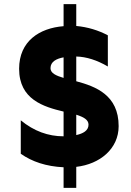

<svg xmlns="http://www.w3.org/2000/svg" viewBox="-20 -796 632 924"><path d="M551 -189C551 -339 440 -380 347 -405V-524C396 -523 448 -506 499 -476V-626C454 -650 402 -666 347 -671V-776H286V-670C170 -661 72 -598 72 -465C72 -317 190 -282 286 -259V-140C212 -140 143 -165 80 -217V-56C134 -18 202 5 286 9V108H347V7C461 -6 551 -80 551 -189ZM223 -468C223 -500 253 -514 286 -520V-421C249 -432 223 -444 223 -468ZM347 -146V-244C382 -233 406 -220 406 -196C406 -167 379 -153 347 -146Z"/></svg>

Font: Maven Pro
Style: Black
Weight: 900
Designer: Joe Prince
Foundry: Joe Prince
Version: Version 1.003